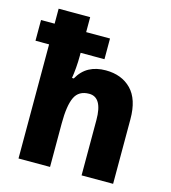

<svg xmlns="http://www.w3.org/2000/svg" viewBox="-113 -851 837 941"><g transform="rotate(15 305.0 -380.0)"><path d="M228 -760V-684H349V-579H228V-562Q228 -534 225.5 -503Q223 -472 219 -449H228Q251 -490 286.5 -509Q322 -528 370 -528Q451 -528 499.5 -478.5Q548 -429 548 -328V0H388V-281Q388 -396 321 -396Q268 -396 248 -353.5Q228 -311 228 -221V0H68V-579H-1V-684H68V-760Z"/></g></svg>

Font: Noto Sans Devanagari UI SemiCondensed ExtraBold
Style: Regular
Weight: 800
Width: 4
Designer: Jelle Bosma - Monotype Design Team
Foundry: Monotype Imaging Inc.
Version: Version 2.004; ttfautohint (v1.8.4.7-5d5b)